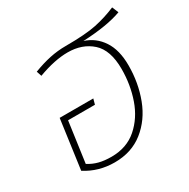

<svg xmlns="http://www.w3.org/2000/svg" viewBox="-145 -745 869 885"><g transform="rotate(-30 289.5 -302.5)"><path d="M497 -346Q497 -253 466 -171.5Q435 -90 372 -40Q309 10 219 10Q134 10 65 -34L101 -295H280L272 -266H129L99 -51Q124 -35 152.5 -27.5Q181 -20 219 -20Q300 -20 354.5 -67.5Q409 -115 435 -189.5Q461 -264 461 -348Q461 -448 411 -493Q361 -538 283 -538Q214 -538 125 -505L116 -532Q163 -550 205 -559Q247 -568 292 -568L293 -567V-568Q397 -568 454 -580Q511 -592 565 -615L579 -581Q503 -553 373 -547Q430 -529 463.5 -478.5Q497 -428 497 -346Z"/></g></svg>

Font: FiraGO UltraLight
Style: Italic
Weight: 200
Italic angle: -8°
Designer: bBox Type GmbH
Foundry: bBox Type GmbH
Version: Version 1.001